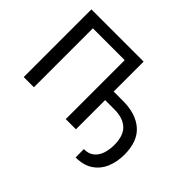

<svg xmlns="http://www.w3.org/2000/svg" viewBox="-178 -1016 1459 1459"><g transform="rotate(45 551.5 -287.0)"><path d="M622.9 -727.3V0H513.5V-633.5H171.2V0H61.8V-727.3ZM606.2 -313.6V-405.5H723Q861.2 -405.5 940.7 -336.5Q1020.2 -267.4 1020.2 -123.6Q1020.2 -46.2 993.6 16.5Q967 79.2 912.1 116.1Q857.2 153.1 772.7 153.1L771.7 64.3Q824.9 64.3 856 37.6Q887.1 11 900.4 -31.4Q913.7 -73.9 913.7 -120.7Q913.7 -221.2 864.2 -267.4Q814.6 -313.6 723 -313.6Z"/></g></svg>

Font: Inter UI Medium
Style: Regular
Weight: 500
Designer: Rasmus Andersson
Foundry: rsms
Version: 3.2;8d6f07862